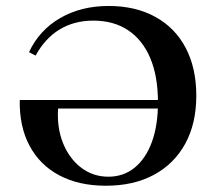

<svg xmlns="http://www.w3.org/2000/svg" viewBox="-20 -602 713 634"><path d="M329.8 11.3Q240.3 11.3 175.8 -23Q111.3 -57.3 77.4 -121Q43.5 -184.7 45.2 -271.8H539.5L541.1 -243.5H171.8Q167.7 -179.8 188.3 -129Q208.9 -78.2 248 -48.4Q287.1 -18.5 337.9 -18.5Q387.9 -18.5 424.6 -48.4Q461.3 -78.2 481.5 -133.1Q501.6 -187.9 501.6 -263.7Q501.6 -350 476.2 -410.1Q450.8 -470.2 403.2 -502Q355.6 -533.9 287.9 -533.9Q225 -533.9 177 -504.8Q129 -475.8 97.6 -418.5L75.8 -429.8Q109.7 -502.4 178.6 -542.3Q247.6 -582.3 338.7 -582.3Q427.4 -582.3 492.7 -546.4Q558.1 -510.5 593.1 -444Q628.2 -377.4 628.2 -286.3Q628.2 -194.4 591.9 -127.8Q555.6 -61.3 488.7 -25Q421.8 11.3 329.8 11.3Z"/></svg>

Font: Playfair
Style: Bold
Weight: 700
Designer: Claus Eggers Sørensen
Foundry: Claus Eggers Sørensen
Version: Version 2.001;gftools[0.9.30]